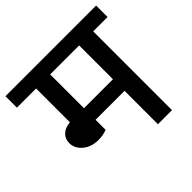

<svg xmlns="http://www.w3.org/2000/svg" viewBox="-183 -819 984 984"><g transform="rotate(-45 308.5 -327.0)"><path d="M637 -571H533V0H431V-242H221V-169Q191 -158 159 -158Q108 -158 74.5 -186Q41 -214 41 -253Q41 -283 61.5 -303Q82 -323 119 -326V-571H-20V-654H637ZM431 -571H221V-326H431Z"/></g></svg>

Font: Martel Sans SemiBold
Style: Regular
Weight: 600
Designer: Dan Reynolds and Mathieu Réguer
Foundry: Dan Reynolds and Mathieu Réguer
Version: Version 1.002; ttfautohint (v1.1) -l 5 -r 5 -G 72 -x 0 -D la